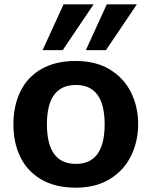

<svg xmlns="http://www.w3.org/2000/svg" viewBox="-20 -855 700 888"><path d="M42 0ZM42 -279Q42 -365 74 -431.5Q106 -498 171 -535.5Q236 -573 330 -573Q424 -573 489 -533Q554 -493 586.5 -426.5Q619 -360 619 -281Q619 -202 586.5 -135Q554 -68 489 -27.5Q424 13 330 13Q236 13 171 -25Q106 -63 74 -129Q42 -195 42 -279ZM464 -280Q464 -462 331 -462Q197 -462 197 -280Q197 -97 331 -97Q464 -97 464 -280ZM274 -835H413L270 -623H177ZM474 -835H613L470 -623H377Z"/></svg>

Font: Martel Sans ExtraBold
Style: Regular
Weight: 800
Designer: Dan Reynolds and Mathieu Réguer
Foundry: Dan Reynolds and Mathieu Réguer
Version: Version 1.002; ttfautohint (v1.1) -l 5 -r 5 -G 72 -x 0 -D la